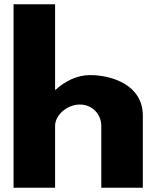

<svg xmlns="http://www.w3.org/2000/svg" viewBox="-20 -880 733 900"><path d="M43.5 0H238.2V-290C238.2 -341 295.3 -390 353.7 -390C416.3 -390 454.8 -341 454.8 -290V0H649.5V-338C649.5 -481 505.5 -528 402 -528C340.5 -528 284.3 -499 240.3 -459H238.2V-860H43.5Z"/></svg>

Font: Hussar
Style: BdWide
Weight: 700
Foundry: Cannot Into Space Fonts
Version: Version 2.00